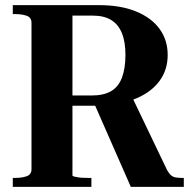

<svg xmlns="http://www.w3.org/2000/svg" viewBox="-20 -730 751 750"><path d="M347 -328 491 0H698V-35H694Q680 -35 668.5 -36.5Q657 -38 649 -44.5Q641 -51 633 -65L495 -353ZM263 -45V-669H343Q386 -669 414 -652Q442 -635 456 -601Q470 -567 470 -516Q470 -463 456.5 -427Q443 -391 414 -374Q385 -357 338 -357H235V-317H346Q352 -317 357 -317Q362 -317 368 -317.5Q374 -318 378 -318Q458 -322 515.5 -347Q573 -372 604 -415Q635 -458 635 -515Q635 -574 603 -617.5Q571 -661 511 -685.5Q451 -710 365 -710H30V-675H38Q65 -675 84 -668.5Q103 -662 103 -641V-69Q103 -48 84 -41.5Q65 -35 38 -35H30V0H337V-35H327Q316 -35 304.5 -35.5Q293 -36 284 -37.5Q275 -39 269 -40.5Q263 -42 263 -45Z"/></svg>

Font: Roboto Serif 144pt SemiBold
Style: Regular
Weight: 600
Version: Version 1.008